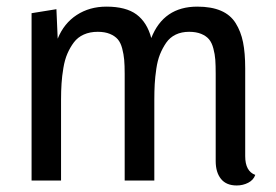

<svg xmlns="http://www.w3.org/2000/svg" viewBox="-20 -550 840 585"><path d="M76.2 -509.8 151.9 -522 155.8 -432.1Q174.8 -479 213.9 -504.4Q252.9 -529.8 304.2 -529.8Q363.8 -529.8 396 -505.9Q428.2 -481.9 440.9 -434.1Q478.5 -529.8 581.1 -529.8Q624 -529.8 653.1 -517.3Q682.1 -504.9 698 -479.5Q713.9 -454.1 720.5 -421.4Q727.1 -388.7 727.1 -341.8V-74.2Q727.1 -28.3 757.8 -17.1Q752.4 -1.5 736.3 6.8Q720.2 15.1 701.2 15.1Q669.4 15.1 653.3 -4.9Q637.2 -24.9 637.2 -59.1V-325.2Q637.2 -351.1 636 -367.9Q634.8 -384.8 630.1 -402.3Q625.5 -419.9 616.9 -430.2Q608.4 -440.4 593 -446.8Q577.6 -453.1 556.2 -453.1Q533.2 -453.1 515.4 -444.6Q497.6 -436 486.3 -419.7Q475.1 -403.3 467.5 -384.5Q460 -365.7 456.3 -340.6Q452.6 -315.4 451.4 -293.9Q450.2 -272.5 450.2 -246.1V0H359.9V-325.2Q359.9 -350.6 358.4 -367.7Q356.9 -384.8 352.3 -402.3Q347.7 -419.9 338.9 -430.2Q330.1 -440.4 314.7 -446.8Q299.3 -453.1 277.8 -453.1Q253.9 -453.1 235.4 -444.8Q216.8 -436.5 205.1 -420.9Q193.4 -405.3 185.3 -386.5Q177.2 -367.7 173.1 -342.8Q168.9 -317.9 167.5 -295.4Q166 -272.9 166 -246.1V0H76.2Z"/></svg>

Font: Sansita Light
Style: Regular
Weight: 300
Designer: Pablo Cosgaya
Foundry: Omnibus-Type
Version: Version 1.006;hotconv 1.0.109;makeotfexe 2.5.65596